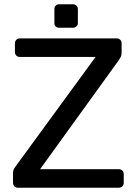

<svg xmlns="http://www.w3.org/2000/svg" viewBox="-20 -880 640 900"><path d="M64 0Q53 0 47 -7Q41 -14 41 -24V-67Q41 -82 47 -91Q53 -100 56 -104L428 -613H73Q63 -613 56.5 -619.5Q50 -626 50 -636V-676Q50 -687 56.5 -693.5Q63 -700 73 -700H526Q537 -700 543.5 -693.5Q550 -687 550 -676V-633Q550 -621 546 -613Q542 -605 537 -598L168 -87H536Q547 -87 553.5 -80.5Q560 -74 560 -63V-23Q560 -13 553.5 -6.5Q547 0 536 0ZM257 -750Q247 -750 241 -756Q235 -762 235 -772V-837Q235 -847 241 -853.5Q247 -860 257 -860H322Q332 -860 338.5 -853.5Q345 -847 345 -837V-772Q345 -762 338.5 -756Q332 -750 322 -750Z"/></svg>

Font: DVN-Rubik
Style: Regular
Weight: 400
Designer: Hubert and Fischer
Foundry: Hubert & Fischer
Version: Version 2.102